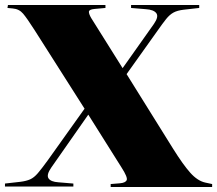

<svg xmlns="http://www.w3.org/2000/svg" viewBox="-30 -750 873 772"><path d="M-10 0V-12L52 -19Q76 -22 91.5 -29Q107 -36 122 -53.5Q137 -71 161 -104L310 -313L109 -629Q79 -676 63 -695Q47 -714 21 -716L0 -718L2 -730H394V-718L350 -714Q328 -712 327.5 -703Q327 -694 337 -677L463 -476L589 -654Q609 -683 598.5 -697Q588 -711 557 -713L497 -718V-730H771V-718L709 -711Q683 -708 667.5 -699.5Q652 -691 638 -673.5Q624 -656 603 -626L479 -452L666 -152Q706 -88 735 -55.5Q764 -23 795 -16L823 -10V2H415V-10L452 -13Q475 -15 479.5 -26Q484 -37 459 -76L325 -289L176 -76Q156 -47 165 -33Q174 -19 205 -17L265 -12V0Z"/></svg>

Font: Literata 72pt Black
Style: Regular
Weight: 900
Designer: Latin by Veronika Burian and Jose Scaglione. Greek by Irene Vlachou. Cyrillic by Vera Evstafieva.
Foundry: TypeTogether
Version: Version 3.002